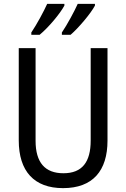

<svg xmlns="http://www.w3.org/2000/svg" viewBox="-20 -963 653 993"><path d="M471 -934V-943H382C366 -907 328 -836 300 -795V-783H345C386 -818 450 -894 471 -934ZM313 -934V-943H224C207 -905 171 -838 142 -795V-783H185C232 -822 291 -893 313 -934ZM536 -236V-714H449V-236C449 -125 405 -67 308 -67C213 -67 164 -122 164 -235V-714H77V-237C77 -78 156 10 306 10C460 10 536 -80 536 -236Z"/></svg>

Font: Noto Sans Oriya Cond
Style: Regular
Weight: 400
Width: 3
Designer: Amélie Bonet and Sol Matas
Foundry: Google LLC
Version: Version 2.006